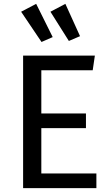

<svg xmlns="http://www.w3.org/2000/svg" viewBox="-20 -978 575 998"><path d="M168 -958 253.9 -785.2 195.8 -759.8 89.8 -917ZM319.8 -958 396 -790 337.9 -765.1 242.2 -917ZM473.1 -689 461.9 -612.8H194.8V-388.2H426.8V-312H194.8V-76.2H481V0H100.1V-689Z"/></svg>

Font: FiraGO
Style: Regular
Weight: 400
Designer: bBox Type
Foundry: bBox Type GmbH
Version: Version 1.001;PS 001.001;hotconv 1.0.88;makeotf.lib2.5.64775